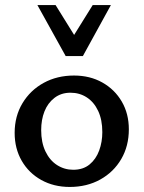

<svg xmlns="http://www.w3.org/2000/svg" viewBox="-20 -729 569 760"><path d="M256 11Q193 11 143.5 -16.5Q94 -44 66 -92.5Q38 -141 38 -203Q38 -269 69 -320.5Q100 -372 153 -401Q206 -430 273 -430Q336 -430 385 -402.5Q434 -375 462 -327Q490 -279 490 -217Q490 -151 460 -99.5Q430 -48 377 -18.5Q324 11 256 11ZM270 -57Q309 -57 334.5 -78Q360 -99 372.5 -133Q385 -167 385 -206Q385 -255 368.5 -290Q352 -325 323.5 -343.5Q295 -362 259 -362Q222 -362 195.5 -341.5Q169 -321 156 -288Q143 -255 143 -214Q143 -165 160 -129.5Q177 -94 206 -75.5Q235 -57 270 -57ZM240 -507 258 -566 347 -709H419L308 -507ZM240 -507 128 -709H200L290 -564L308 -507Z"/></svg>

Font: Ysabeau Infant SemiBold
Style: Regular
Weight: 600
Designer: Christian Thalmann (Catharsis Fonts)
Version: Version 2.002; featfreeze: ss01,ss02,lnum